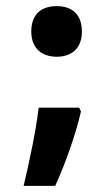

<svg xmlns="http://www.w3.org/2000/svg" viewBox="-20 -572 352 626"><path d="M82 -469C82 -413 118 -387 165 -387C211 -387 247 -412 247 -469C247 -528 212 -552 165 -552C117 -552 82 -528 82 -469ZM238 -221H106C98 -150 76 -45 57 34H160C193 -38 228 -137 244 -209Z"/></svg>

Font: Noto Sans Kannada UI SemiCondensed
Style: Bold
Weight: 700
Width: 4
Designer: Jelle Bosma - Monotype Design Team
Foundry: Monotype Imaging Inc.
Version: Version 2.005